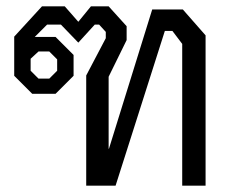

<svg xmlns="http://www.w3.org/2000/svg" viewBox="-20 -588 751 608"><path d="M253 -349 315 -467V-487L294 -510H280L228 -453L173 -510H129L90 -471H156L213 -414V-348L156 -291H82L25 -348V-472L113 -568H185L228 -519L268 -568H324L381 -505V-461L324 -345V-117H325L462 -558H559L631 -476V0H557V-449L526 -490H502L346 0H253ZM136 -339 161 -364V-400L136 -425H102L77 -402V-364L102 -339Z"/></svg>

Font: Chakra Petch
Style: Regular
Weight: 400
Designer: Katatrad Aksorn Co.,Ltd.
Foundry: Cadson Demak Co.,Ltd.
Version: Version 1.000; ttfautohint (v1.6)